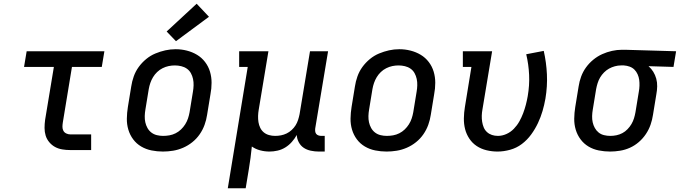

<svg xmlns="http://www.w3.org/2000/svg" viewBox="-20 -805 3647 1030"><path d="M357 0Q335 0 314 -3.5Q293 -7 275.5 -16.5Q258 -26 244.5 -42Q231 -58 225 -77.5Q219 -97 219 -118.5Q219 -140 222 -162L269 -446H109L123 -530H540L526 -446H366L317 -148Q315 -136 315 -124.5Q315 -113 320 -103.5Q325 -94 335.5 -89Q346 -84 357 -84H469V0Z M854 8Q823 8 793 2Q763 -4 737.5 -19Q712 -34 694.5 -57.5Q677 -81 668.5 -109.5Q660 -138 660.5 -169Q661 -200 666 -231L684 -341Q688 -368 697.5 -395Q707 -422 724 -445.5Q741 -469 764 -488Q787 -507 813.5 -518Q840 -529 867 -535Q894 -541 922 -541Q953 -541 982.5 -533.5Q1012 -526 1037 -511Q1062 -496 1080 -472.5Q1098 -449 1106.5 -420.5Q1115 -392 1115 -361Q1115 -330 1109 -299L1091 -189Q1087 -162 1077.5 -135.5Q1068 -109 1051.5 -85Q1035 -61 1012 -42.5Q989 -24 962.5 -12.5Q936 -1 908.5 3.5Q881 8 854 8ZM855 -76Q872 -76 889 -79Q906 -82 922 -90Q938 -98 951 -110.5Q964 -123 973.5 -138Q983 -153 988.5 -169.5Q994 -186 997 -203L1015 -313Q1018 -330 1018.5 -347.5Q1019 -365 1015.5 -381.5Q1012 -398 1004 -412.5Q996 -427 982.5 -436.5Q969 -446 952 -450Q935 -454 918 -454Q901 -454 884.5 -450.5Q868 -447 852 -439Q836 -431 823 -418.5Q810 -406 801 -391Q792 -376 786.5 -360Q781 -344 778 -327L760 -217Q757 -200 756.5 -182.5Q756 -165 759.5 -149Q763 -133 771 -118.5Q779 -104 792 -94Q805 -84 821.5 -80Q838 -76 855 -76Q855 -76 855 -76Q855 -76 855 -76ZM924 -584 874 -636 1035 -785 1101 -715Z M1202 205 1309 -446H1263V-530H1420L1368 -217Q1365 -200 1364.5 -183Q1364 -166 1366.5 -150Q1369 -134 1376 -119.5Q1383 -105 1395 -95Q1407 -85 1423 -80.5Q1439 -76 1456 -76Q1472 -76 1487.5 -79Q1503 -82 1517.5 -89Q1532 -96 1544.5 -107.5Q1557 -119 1565.5 -132.5Q1574 -146 1579 -161.5Q1584 -177 1587 -192L1643 -530H1740L1671 -116Q1670 -108 1671 -100Q1672 -92 1676.5 -86.5Q1681 -81 1688.5 -78.5Q1696 -76 1704 -76H1722V8H1690Q1669 8 1647.5 3.5Q1626 -1 1609.5 -12Q1593 -23 1583 -41.5Q1573 -60 1572 -81Q1561 -61 1545.5 -43.5Q1530 -26 1510.5 -14Q1491 -2 1469 3Q1447 8 1426 8Q1400 8 1375.5 1.5Q1351 -5 1331 -19Q1328 12 1324 42Q1320 72 1315 102L1298 205Z M2054 8Q2023 8 1993 2Q1963 -4 1937.5 -19Q1912 -34 1894.5 -57.5Q1877 -81 1868.5 -109.5Q1860 -138 1860.5 -169Q1861 -200 1866 -231L1884 -341Q1888 -368 1897.5 -395Q1907 -422 1924 -445.5Q1941 -469 1964 -488Q1987 -507 2013.5 -518Q2040 -529 2067 -535Q2094 -541 2122 -541Q2153 -541 2182.5 -533.5Q2212 -526 2237 -511Q2262 -496 2280 -472.5Q2298 -449 2306.5 -420.5Q2315 -392 2315 -361Q2315 -330 2309 -299L2291 -189Q2287 -162 2277.5 -135.5Q2268 -109 2251.5 -85Q2235 -61 2212 -42.5Q2189 -24 2162.5 -12.5Q2136 -1 2108.5 3.5Q2081 8 2054 8ZM2055 -76Q2072 -76 2089 -79Q2106 -82 2122 -90Q2138 -98 2151 -110.5Q2164 -123 2173.5 -138Q2183 -153 2188.5 -169.5Q2194 -186 2197 -203L2215 -313Q2218 -330 2218.5 -347.5Q2219 -365 2215.5 -381.5Q2212 -398 2204 -412.5Q2196 -427 2182.5 -436.5Q2169 -446 2152 -450Q2135 -454 2118 -454Q2101 -454 2084.5 -450.5Q2068 -447 2052 -439Q2036 -431 2023 -418.5Q2010 -406 2001 -391Q1992 -376 1986.5 -360Q1981 -344 1978 -327L1960 -217Q1957 -200 1956.5 -182.5Q1956 -165 1959.5 -149Q1963 -133 1971 -118.5Q1979 -104 1992 -94Q2005 -84 2021.5 -80Q2038 -76 2055 -76Q2055 -76 2055 -76Q2055 -76 2055 -76Z M2649 8Q2619 8 2590 1Q2561 -6 2537.5 -21.5Q2514 -37 2498 -61Q2482 -85 2475 -112.5Q2468 -140 2468.5 -170.5Q2469 -201 2474 -231L2509 -446H2463V-530H2620L2568 -217Q2565 -201 2564.5 -184.5Q2564 -168 2566.5 -152Q2569 -136 2575 -121.5Q2581 -107 2592.5 -96.5Q2604 -86 2619 -81Q2634 -76 2651 -76Q2674 -76 2696.5 -86Q2719 -96 2736.5 -114Q2754 -132 2766 -153.5Q2778 -175 2786.5 -197.5Q2795 -220 2801 -243Q2807 -266 2811 -289Q2821 -347 2818.5 -403Q2816 -459 2803 -514L2897 -532Q2911 -470 2914 -406Q2917 -342 2906 -276Q2900 -242 2890.5 -209.5Q2881 -177 2866 -145Q2851 -113 2829.5 -83.5Q2808 -54 2779.5 -32.5Q2751 -11 2716.5 -1.5Q2682 8 2649 8Z M3253 8Q3222 8 3192 2Q3162 -4 3137 -19Q3112 -34 3094.5 -57.5Q3077 -81 3068.5 -109.5Q3060 -138 3060.5 -169Q3061 -200 3066 -231L3084 -341Q3088 -368 3097.5 -394Q3107 -420 3123.5 -443Q3140 -466 3162.5 -484.5Q3185 -503 3210.5 -514.5Q3236 -526 3263 -532Q3290 -538 3317 -538Q3321 -538 3325 -538Q3329 -538 3333 -538L3607 -530L3593 -446L3459 -450Q3474 -437 3484.5 -420Q3495 -403 3500.5 -383Q3506 -363 3505.5 -341.5Q3505 -320 3501 -299L3483 -189Q3479 -162 3470 -136Q3461 -110 3445 -86Q3429 -62 3407 -43Q3385 -24 3359.5 -12.5Q3334 -1 3306.5 3.5Q3279 8 3253 8ZM3254 -76Q3271 -76 3287.5 -79.5Q3304 -83 3319 -91Q3334 -99 3346.5 -112Q3359 -125 3367.5 -139.5Q3376 -154 3381 -170Q3386 -186 3389 -203L3407 -313Q3410 -329 3410.5 -345.5Q3411 -362 3409 -377Q3407 -392 3400.5 -406.5Q3394 -421 3383.5 -431.5Q3373 -442 3358 -447.5Q3343 -453 3327 -454H3319Q3317 -454 3315 -454Q3313 -454 3311 -454Q3295 -454 3278.5 -449.5Q3262 -445 3247.5 -437Q3233 -429 3220.5 -416.5Q3208 -404 3199.5 -389.5Q3191 -375 3186 -359Q3181 -343 3178 -327L3160 -217Q3157 -200 3156.5 -182.5Q3156 -165 3159.5 -149Q3163 -133 3171 -118.5Q3179 -104 3191.5 -94Q3204 -84 3220.5 -80Q3237 -76 3254 -76Z"/></svg>

Font: Iosevka Curly Slab MdExObl
Style: Regular
Weight: 500
Width: 7
Italic angle: -9°
Monospace: yes
Designer: Belleve Invis
Foundry: Belleve Invis
Version: Version 11.1.0; ttfautohint (v1.8.3)